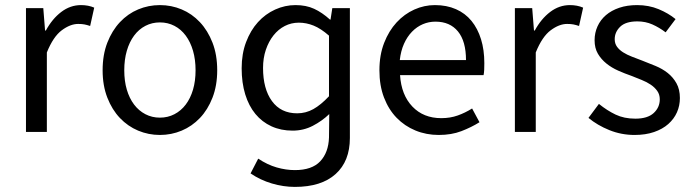

<svg xmlns="http://www.w3.org/2000/svg" viewBox="-20 -518 2722 754"><path d="M82 0V-486H150L157 -398H160Q185 -444 220.5 -471Q256 -498 298 -498Q327 -498 350 -488L334 -416Q322 -420 312 -422Q302 -424 287 -424Q256 -424 222.5 -399Q189 -374 164 -312V0Z M608 12Q563 12 522.5 -5Q482 -22 451 -54.5Q420 -87 401.5 -134.5Q383 -182 383 -242Q383 -303 401.5 -350.5Q420 -398 451 -431Q482 -464 522.5 -481Q563 -498 608 -498Q653 -498 693.5 -481Q734 -464 765 -431Q796 -398 814.5 -350.5Q833 -303 833 -242Q833 -182 814.5 -134.5Q796 -87 765 -54.5Q734 -22 693.5 -5Q653 12 608 12ZM608 -56Q639 -56 665 -69.5Q691 -83 709.5 -107.5Q728 -132 738 -166Q748 -200 748 -242Q748 -284 738 -318.5Q728 -353 709.5 -378Q691 -403 665 -416.5Q639 -430 608 -430Q577 -430 551 -416.5Q525 -403 506.5 -378Q488 -353 478 -318.5Q468 -284 468 -242Q468 -200 478 -166Q488 -132 506.5 -107.5Q525 -83 551 -69.5Q577 -56 608 -56Z M1138 216Q1093 216 1047.5 202.5Q1002 189 964 163L994 105Q1030 129 1066.5 139.5Q1103 150 1138 150Q1205 150 1237.5 115.5Q1270 81 1272 22L1273 -70Q1245 -43 1208.5 -24Q1172 -5 1129 -5Q1083 -5 1046 -22Q1009 -39 983 -70.5Q957 -102 943 -147.5Q929 -193 929 -250Q929 -307 946.5 -353Q964 -399 993 -431Q1022 -463 1060.5 -480.5Q1099 -498 1140.5 -498Q1182 -498 1213.5 -483.5Q1245 -469 1276 -441H1278L1285 -486H1354V24Q1354 115 1298 165.5Q1242 216 1138 216ZM1147 -73Q1181 -73 1210.5 -89.5Q1240 -106 1272 -140V-378Q1240 -406 1211.5 -417.5Q1183 -429 1153.5 -429Q1124 -429 1098.5 -416Q1073 -403 1054 -379Q1035 -355 1024 -322.5Q1013 -290 1013 -251Q1013 -169 1048 -121Q1083 -73 1147 -73Z M1703 12Q1654 12 1611.5 -5.5Q1569 -23 1537.5 -55.5Q1506 -88 1488 -135Q1470 -182 1470 -242Q1470 -302 1488.5 -349.5Q1507 -397 1537.5 -430Q1568 -463 1607 -480.5Q1646 -498 1688 -498Q1734 -498 1770.5 -482Q1807 -466 1831.5 -436Q1856 -406 1869 -364Q1882 -322 1882 -270Q1882 -257 1881.5 -244.5Q1881 -232 1879 -223H1551Q1556 -145 1599.5 -99.5Q1643 -54 1713 -54Q1748 -54 1777.5 -64.5Q1807 -75 1834 -92L1863 -38Q1831 -18 1792 -3Q1753 12 1703 12ZM1550 -282H1810Q1810 -356 1778.5 -394.5Q1747 -433 1690 -433Q1664 -433 1640.5 -423Q1617 -413 1598 -393.5Q1579 -374 1566.5 -346Q1554 -318 1550 -282Z M2002 0V-486H2070L2077 -398H2080Q2105 -444 2140.5 -471Q2176 -498 2218 -498Q2247 -498 2270 -488L2254 -416Q2242 -420 2232 -422Q2222 -424 2207 -424Q2176 -424 2142.5 -399Q2109 -374 2084 -312V0Z M2472 12Q2420 12 2373 -7Q2326 -26 2291 -55L2332 -110Q2364 -84 2397.5 -68Q2431 -52 2475 -52Q2523 -52 2547 -74Q2571 -96 2571 -128Q2571 -147 2561 -161Q2551 -175 2535.5 -185.5Q2520 -196 2500 -204Q2480 -212 2460 -220Q2434 -229 2408 -240.5Q2382 -252 2361.5 -268.5Q2341 -285 2328 -307Q2315 -329 2315 -360Q2315 -389 2326.5 -414.5Q2338 -440 2359.5 -458.5Q2381 -477 2412 -487.5Q2443 -498 2482 -498Q2528 -498 2566.5 -482Q2605 -466 2633 -443L2594 -391Q2569 -410 2542 -422Q2515 -434 2483 -434Q2437 -434 2415.5 -413Q2394 -392 2394 -364Q2394 -347 2403 -334.5Q2412 -322 2427 -312.5Q2442 -303 2461.5 -295.5Q2481 -288 2502 -280Q2528 -270 2554.5 -259Q2581 -248 2602 -231.5Q2623 -215 2636.5 -191Q2650 -167 2650 -133Q2650 -103 2638.5 -77Q2627 -51 2604.5 -31Q2582 -11 2548.5 0.5Q2515 12 2472 12Z"/></svg>

Font: Giro Regular
Style: Regular
Weight: 400
Designer: Paul D. Hunt
Foundry: Adobe Systems Incorporated
Version: Version 1.000;PS 1.0;hotconv 1.0.88;makeotf.lib2.5.647800